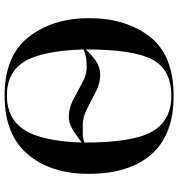

<svg xmlns="http://www.w3.org/2000/svg" viewBox="10 -775 775 835"><g transform="rotate(-90 397.5 -357.5)"><path d="M398 10Q575 10 655.5 -93.5Q736 -197 736 -358Q736 -516 654 -620.5Q572 -725 399 -725Q230 -725 144.5 -625Q59 -525 59 -359Q59 -184 143.5 -87Q228 10 398 10ZM521 -368Q490 -368 454.5 -387.5Q419 -407 381.5 -426.5Q344 -446 307 -446Q282 -446 254.5 -430.5Q227 -415 195 -389Q201 -564 250.5 -639.5Q300 -715 399 -715Q501 -715 547.5 -638.5Q594 -562 600 -382Q581 -373 561.5 -370.5Q542 -368 521 -368ZM398 0Q291 0 243 -83Q195 -166 195 -378Q214 -385 232 -385Q250 -385 273 -385Q306 -385 342.5 -366Q379 -347 416.5 -328Q454 -309 489 -309Q521 -309 547.5 -326.5Q574 -344 600 -372Q600 -166 556.5 -83Q513 0 398 0Z"/></g></svg>

Font: Noto Serif Display Semi
Style: Regular
Weight: 600
Designer: Monotype Design Team
Foundry: Monotype Imaging Inc.
Version: Version 1.900